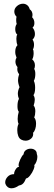

<svg xmlns="http://www.w3.org/2000/svg" viewBox="-20 -757 288 1033"><path d="M174 -91Q174 -76 169.5 -62.5Q165 -49 158 -43Q161 -24 148 -12Q135 0 117 0Q105 0 94 -6Q83 -12 78 -26Q73 -40 73 -56Q73 -78 80 -91Q75 -100 75 -117Q75 -136 81 -156Q74 -164 74 -185Q74 -212 82 -225Q76 -239 76 -252Q76 -270 85 -288Q77 -309 77 -326Q77 -340 83 -358Q73 -369 73 -386Q73 -393 74 -396Q63 -409 63 -426Q63 -437 69 -447Q62 -463 62 -478Q62 -502 74 -514Q68 -528 68 -548Q68 -564 73 -571Q68 -574 65 -582Q62 -590 62 -600Q62 -617 70 -628Q67 -636 67 -649Q67 -659 69 -667Q57 -679 57 -695Q57 -712 71.5 -724.5Q86 -737 104 -737Q116 -737 126 -729.5Q136 -722 140 -707Q155 -697 155 -676Q155 -672 153 -664Q165 -652 165 -633Q165 -617 155 -608Q160 -604 164 -594.5Q168 -585 168 -574Q168 -556 155 -544Q163 -533 163 -517Q163 -501 157 -491Q161 -487 161 -471Q161 -462 159 -452Q157 -442 153 -438Q168 -425 168 -405Q168 -394 164 -386Q170 -377 170 -359Q170 -336 162 -322Q169 -308 169 -285Q169 -257 160 -245Q167 -235 167 -220Q167 -207 161 -189Q170 -179 170 -158Q170 -140 164 -125Q174 -114 174 -91ZM8 224Q8 208 21 194Q34 180 56 180Q55 169 64 154.5Q73 140 83 141Q80 138 80 132Q80 120 89 100.5Q98 81 107 73Q108 59 119 51Q130 43 145 43Q159 43 168.5 50.5Q178 58 178 71Q181 79 181 87Q181 100 175.5 113.5Q170 127 164 131Q168 136 161 154Q154 172 141.5 187.5Q129 203 120 203Q113 221 104.5 230Q96 239 82 241Q61 256 42 256Q30 256 21.5 249.5Q13 243 9 232Q8 229 8 224Z"/></svg>

Font: Pangolin
Style: Regular
Weight: 400
Designer: Kevin Burke
Foundry: Google, Inc.
Version: Version 1.101